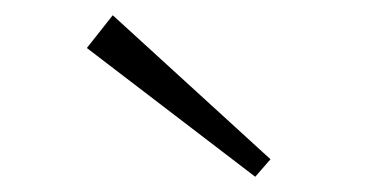

<svg xmlns="http://www.w3.org/2000/svg" viewBox="-20 -992 502 252"><path d="M315 -760 94 -929 128 -972 335 -783Z"/></svg>

Font: BioRhyme ExtraBold Light
Style: Regular
Weight: 300
Version: Version 1.600;gftools[0.9.33]